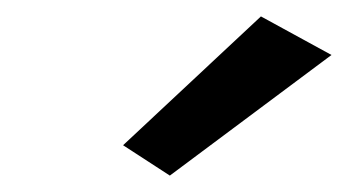

<svg xmlns="http://www.w3.org/2000/svg" viewBox="-20 -722 424 234"><path d="M384 -655 187 -508 130 -545 298 -702Z"/></svg>

Font: Jost* Medium
Style: Italic
Weight: 500
Italic angle: -10°
Version: Version 3.7